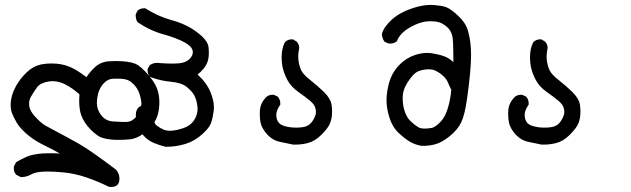

<svg xmlns="http://www.w3.org/2000/svg" viewBox="-20 -465 2540 773"><path d="M171.4 225.6Q162.6 225.6 154.3 226.1Q122.6 227.5 106.4 236.8Q86.9 248 65.4 248H63.5L45.9 238.8L44.9 237.8Q35.6 227.5 35.6 212.4Q35.6 209.5 36.1 204.6L44.9 188Q66.9 174.8 88.6 165.5Q110.4 156.2 150.9 152.8Q164.1 151.9 181.4 151.9Q198.7 151.9 220.7 153.3Q192.9 136.7 167.5 124.8Q142.1 112.8 123.5 101.1Q96.2 84 73.2 61Q55.7 43.5 46.4 27.3Q33.7 5.4 27.3 -12.2Q22.9 -24.9 22.9 -41.5Q22.9 -79.6 44.4 -118.7Q61 -148.4 87.2 -173.6Q113.3 -198.7 145.5 -205.6Q165.5 -209.5 186.5 -209.5Q197.8 -209.5 209.5 -208.5Q242.2 -205.1 268.6 -192.4Q292 -181.6 328.1 -154.3Q340.3 -173.3 359.4 -191.9Q383.3 -215.8 418.5 -218.3Q434.6 -219.2 444.8 -219.2Q497.6 -219.2 524.4 -208.5Q547.9 -198.7 582 -157.7Q595.2 -141.6 603 -127.9Q621.6 -95.7 621.6 -52.2Q621.6 -25.9 615.2 -3.9Q612.3 7.3 607.4 16.6Q598.1 35.2 567.9 63.7Q537.6 92.3 501 96.2Q478.5 98.1 459.5 98.1Q448.2 98.1 438.5 97.7Q410.6 95.7 391.6 89.8Q372.1 84 344.7 56.4Q317.4 28.8 306.6 -2.4Q298.8 -25.4 298.8 -60.5Q298.8 -72.3 299.8 -85Q272.5 -110.4 240.2 -126.5Q215.8 -138.2 191.4 -138.2Q183.1 -138.2 174.8 -136.7Q142.1 -131.3 128.9 -113.3Q113.8 -92.3 104 -74.7Q97.2 -62.5 97.2 -47.4Q97.2 -43 97.7 -38.6Q100.1 -18.1 122.6 5.9Q145.5 30.8 163.1 40.8Q180.7 50.8 214.4 68.4Q248 85.9 294.7 112.1Q341.3 138.2 446.8 217.8Q460.9 232.9 460.9 253.9Q460.9 271 452.6 279.3Q444.3 287.6 429.2 287.6Q424.8 287.6 418.5 287.1Q374 265.1 327.9 249.3Q281.7 233.4 234.9 229Q199.2 225.6 171.4 225.6ZM549.3 -48.8Q549.3 -56.6 547.4 -64.5Q542.5 -89.8 533.4 -105.5Q524.4 -121.1 509.8 -133.3Q495.6 -145 476.1 -147Q462.9 -148.4 452.4 -148.4Q441.9 -148.4 433.1 -147.9Q414.6 -146.5 399.9 -131.8Q386.7 -119.1 378.9 -99.9Q371.1 -80.6 370.1 -51.3Q370.1 -50.3 370.1 -48.8Q370.1 -22.9 387.7 -1Q405.3 22 434.6 23.9Q461.4 25.9 472.4 25.9Q483.4 25.9 486.8 25.9Q503.9 25.4 512.2 19Q531.7 7.3 542 -16.1Q549.3 -32.2 549.3 -48.8Z M526.9 2.4Q526.9 -3.4 527.3 -9.3Q528.8 -22.9 537.6 -32.2Q548.8 -42 564.5 -42Q565.9 -42 569.8 -42L585 -33.7L585.4 -32.7Q594.2 -24.4 594.2 -11.2Q594.2 -8.8 593.8 -5.9Q597.7 29.3 609.9 39.6Q624 50.8 639.2 57.1Q649.9 61.5 663.6 61.5Q687 61.5 719.7 50.3Q742.7 42 755.9 26.4Q769 10.3 772.9 -7.3Q775.4 -17.1 775.4 -26.1Q775.4 -35.2 773.9 -43.5Q771 -63 762.7 -80.1Q754.4 -96.7 732.2 -114.5Q710 -132.3 669.4 -135.7Q625 -139.6 584.5 -155.3L583 -156.7Q574.2 -167 574.2 -181.6Q574.2 -183.1 574.2 -187L583 -202.6L584.5 -203.6Q597.2 -211.9 612.8 -211.9Q618.7 -211.9 625 -210.9Q651.9 -209 669.9 -209Q688 -209 699.7 -210Q727.1 -211.9 743.7 -228Q756.3 -240.7 756.3 -254.9Q756.3 -267.6 745.1 -278.8Q736.8 -287.1 722.2 -294.9Q690.4 -312 638.7 -326.7Q584.5 -341.3 534.2 -375.5L533.2 -376.5Q526.4 -388.2 526.4 -401.9Q526.4 -403.8 526.4 -407.2L533.7 -421.9L534.7 -422.9Q544.9 -431.6 559.6 -431.6Q561 -431.6 564.9 -431.6Q615.7 -398.9 672.9 -383.3Q730 -367.7 772.5 -335.9Q815.9 -303.2 819.3 -276.4Q820.8 -264.2 820.8 -252.7Q820.8 -241.2 819.3 -231Q815.9 -208.5 800.3 -189.5Q789.1 -175.3 775.4 -165Q813 -130.9 828.1 -92.3Q841.3 -59.1 841.3 -32.2Q841.3 -24.4 840.3 -17.6Q835.9 13.7 829.1 31.7Q822.3 50.3 792.5 76.9Q762.7 103.5 725.6 114.7Q688.5 126 647.5 126H646.5Q621.6 119.6 600.1 110.8Q574.2 100.1 557.1 79.8Q540 59.6 532.7 38.6Q526.9 22.5 526.9 2.4Z M1025.9 -4.9Q1025.9 -12.2 1026.4 -20Q1028.3 -49.3 1050.3 -72.8Q1061.5 -83.5 1076.7 -83.5Q1082 -83.5 1084.5 -82.5L1098.6 -75.7Q1104.5 -68.4 1106.4 -61.8Q1108.4 -55.2 1108.4 -51Q1108.4 -46.9 1108.4 -43L1106.9 -41.5Q1092.3 -20 1092.3 -2.4Q1092.3 13.2 1099.4 25.1Q1106.4 37.1 1127 43Q1147.5 48.8 1171.4 48.8Q1195.3 48.8 1210 44.4Q1224.1 40 1233.6 28.3Q1243.2 16.6 1248.5 2.4Q1252 -5.9 1252 -13.4Q1252 -21 1250.5 -26.9Q1247.6 -43 1228.8 -58.8Q1210 -74.7 1182.1 -94.2Q1152.3 -114.7 1137.2 -142.6Q1122.6 -170.4 1117.2 -196.8Q1113.8 -215.8 1113.8 -233.9Q1113.8 -269.5 1126.5 -294.4L1127.4 -295.4Q1138.7 -306.6 1154.3 -306.6Q1156.2 -306.6 1159.7 -306.6L1175.3 -296.9L1175.8 -295.9Q1184.6 -285.6 1184.6 -272.5Q1184.6 -267.6 1183.1 -262.7Q1180.7 -250 1180.7 -237.3Q1180.7 -214.8 1188.5 -192.4Q1190.9 -186.5 1193.4 -180.7Q1201.7 -164.1 1230 -142.1Q1260.3 -118.2 1284.7 -94.2Q1310.1 -68.8 1314.5 -45.4Q1316.9 -30.3 1316.9 -19.5Q1316.9 -8.8 1316.4 -1.5Q1314.5 19.5 1306.4 36.4Q1298.3 53.2 1273.2 78.4Q1248 103.5 1219.7 110.8Q1195.8 117.2 1169.4 117.2Q1161.6 117.2 1160.6 117.2Q1133.3 111.3 1106.4 106Q1080.1 100.6 1060.1 80.6L1055.7 76.2Q1034.7 52.7 1029.3 29.8Q1025.9 13.7 1025.9 -4.9Z M1536.1 -62Q1536.1 -72.3 1537.1 -82Q1541 -120.1 1552.7 -149.9Q1564.9 -181.2 1590.3 -206.3Q1615.7 -231.4 1649.9 -243.2Q1675.8 -252 1699.2 -252Q1717.3 -252 1743.7 -245.6Q1756.8 -242.7 1768.6 -238.3Q1787.1 -231.9 1805.2 -214.8Q1805.2 -227.1 1805.2 -245.8Q1805.2 -264.6 1804.2 -288.1Q1803.2 -311.5 1800.8 -321.3Q1794.9 -343.3 1779.8 -356.4Q1763.7 -370.1 1749.5 -374.8Q1735.4 -379.4 1712.4 -379.4Q1710.4 -379.4 1708 -379.4Q1682.1 -378.9 1653.3 -366.2Q1610.8 -347.7 1590.3 -321.3Q1582.5 -311.5 1577.6 -298.8L1575.7 -297.4Q1565.4 -289.6 1551.8 -289.6Q1544.9 -289.6 1542.5 -290.5L1527.8 -297.4L1526.4 -299.3Q1518.6 -312 1517.6 -326.7V-328.1Q1524.4 -355.5 1556.2 -384.8Q1587.9 -414.1 1637.2 -430.7Q1679.7 -445.3 1713.9 -445.3Q1719.2 -445.3 1731.2 -444.3Q1743.2 -443.4 1756.6 -441.2Q1770 -439 1778.8 -435.1Q1796.4 -427.7 1825.7 -400.4Q1855.5 -372.6 1864.3 -340.3Q1876.5 -297.9 1876.5 -244.6Q1876.5 -181.2 1860.4 -67.9Q1851.6 -4.4 1837.4 26.4Q1822.8 57.6 1790 83.7Q1757.3 109.9 1731 116.2Q1708.5 122.1 1684.6 122.1Q1677.7 122.1 1676.3 122.1Q1651.9 117.7 1631.1 106Q1610.4 94.2 1584.5 69.8Q1557.6 44.4 1545.4 0Q1536.1 -32.2 1536.1 -62ZM1707 -186Q1704.6 -186 1701.7 -186Q1681.2 -184.6 1665.5 -178.7Q1650.4 -173.3 1632.8 -150.4Q1606.4 -116.7 1602.1 -85Q1601.1 -76.7 1601.1 -70.8Q1601.1 -40 1610.4 -13.7Q1618.2 8.3 1632.6 22.5Q1647 36.6 1663.6 46.9Q1672.9 52.7 1690.4 52.7Q1703.1 52.7 1719.7 49.8Q1734.4 45.4 1753.4 25.6Q1772.5 5.9 1783.2 -30Q1793.9 -65.9 1796.9 -104Q1789.6 -117.7 1784.2 -131.3Q1778.3 -146 1765.4 -158.2Q1752.4 -170.4 1735.8 -179.2Q1723.1 -186 1707 -186Z M2025.9 -4.9Q2025.9 -12.2 2026.4 -20Q2028.3 -49.3 2050.3 -72.8Q2061.5 -83.5 2076.7 -83.5Q2082 -83.5 2084.5 -82.5L2098.6 -75.7Q2104.5 -68.4 2106.4 -61.8Q2108.4 -55.2 2108.4 -51Q2108.4 -46.9 2108.4 -43L2106.9 -41.5Q2092.3 -20 2092.3 -2.4Q2092.3 13.2 2099.4 25.1Q2106.4 37.1 2127 43Q2147.5 48.8 2171.4 48.8Q2195.3 48.8 2210 44.4Q2224.1 40 2233.6 28.3Q2243.2 16.6 2248.5 2.4Q2252 -5.9 2252 -13.4Q2252 -21 2250.5 -26.9Q2247.6 -43 2228.8 -58.8Q2210 -74.7 2182.1 -94.2Q2152.3 -114.7 2137.2 -142.6Q2122.6 -170.4 2117.2 -196.8Q2113.8 -215.8 2113.8 -233.9Q2113.8 -269.5 2126.5 -294.4L2127.4 -295.4Q2138.7 -306.6 2154.3 -306.6Q2156.2 -306.6 2159.7 -306.6L2175.3 -296.9L2175.8 -295.9Q2184.6 -285.6 2184.6 -272.5Q2184.6 -267.6 2183.1 -262.7Q2180.7 -250 2180.7 -237.3Q2180.7 -214.8 2188.5 -192.4Q2190.9 -186.5 2193.4 -180.7Q2201.7 -164.1 2230 -142.1Q2260.3 -118.2 2284.7 -94.2Q2310.1 -68.8 2314.5 -45.4Q2316.9 -30.3 2316.9 -19.5Q2316.9 -8.8 2316.4 -1.5Q2314.5 19.5 2306.4 36.4Q2298.3 53.2 2273.2 78.4Q2248 103.5 2219.7 110.8Q2195.8 117.2 2169.4 117.2Q2161.6 117.2 2160.6 117.2Q2133.3 111.3 2106.4 106Q2080.1 100.6 2060.1 80.6L2055.7 76.2Q2034.7 52.7 2029.3 29.8Q2025.9 13.7 2025.9 -4.9Z"/></svg>

Font: Bakudai
Style: Bold
Weight: 700
Version: Version 1.48